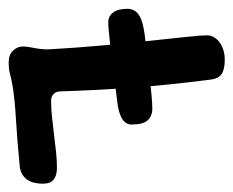

<svg xmlns="http://www.w3.org/2000/svg" viewBox="-82 -440 550 453"><g transform="rotate(90 193.5 -213.0)"><path d="M167 33.2Q152.8 35.6 141.6 38.8Q130.4 42 113.8 42Q95.7 42 85.9 31.7Q76.2 21.5 76.2 8.8Q76.2 -1.5 79.6 -17.8Q83 -34.2 83 -50.8Q79.6 -113.8 74 -175.5Q68.4 -237.3 63 -288.6Q57.6 -339.8 53.7 -376.2Q49.8 -412.6 49.8 -425.8Q49.8 -434.6 54.2 -442.1Q58.6 -449.7 66.4 -455.6Q74.2 -461.4 84.7 -464.6Q95.2 -467.8 106.9 -467.8Q129.9 -467.8 140.6 -460.7Q151.4 -453.6 153.8 -438Q167.5 -333 173.6 -245.4Q179.7 -157.7 182.1 -81.1Q182.1 -69.8 188.2 -64Q194.3 -58.1 204.1 -58.1Q223.6 -58.1 243.7 -60.3Q263.7 -62.5 283.7 -64.9Q303.7 -67.4 323.5 -69.6Q343.3 -71.8 361.8 -71.8Q374 -71.8 381.6 -68.8Q389.2 -65.9 393.3 -61Q397.5 -56.2 398.7 -50Q399.9 -43.9 399.9 -38.1Q399.9 -28.8 397.9 -19.5Q396 -10.3 391.1 -2.7Q386.2 4.9 377.9 10Q369.6 15.1 356.9 16.1Q296.9 22 247.3 24.9Q197.8 27.8 167 33.2ZM18.6 -192.9Q4.9 -192.9 -3.9 -204.3Q-12.7 -215.8 -12.7 -237.8Q-12.7 -257.3 4.9 -267.1Q22.5 -276.9 64.5 -280.8Q78.1 -282.2 100.3 -284.9Q122.6 -287.6 145.8 -290.3Q168.9 -293 189.7 -294.9Q210.4 -296.9 222.2 -296.9Q240.2 -296.9 250.2 -286.1Q260.3 -275.4 260.3 -248Q260.3 -219.7 204.1 -213.9Q196.8 -212.9 182.4 -211.2Q168 -209.5 149.9 -207Q131.8 -204.6 112.1 -202.1Q92.3 -199.7 74.2 -197.8Q56.2 -195.8 41.3 -194.3Q26.4 -192.9 18.6 -192.9Z"/></g></svg>

Font: Gochi Hand
Style: Regular
Weight: 400
Designer: Juan Pablo del Peral
Foundry: Juan Pablo del Peral
Version: Version 1.001